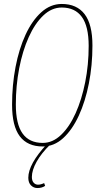

<svg xmlns="http://www.w3.org/2000/svg" viewBox="-20 -730 505 970"><path d="M196 10Q119 10 80 -41.5Q41 -93 41 -201Q41 -300 58.5 -391.5Q76 -483 109 -554.5Q142 -626 188.5 -668Q235 -710 292 -710Q368 -710 407.5 -658.5Q447 -607 447 -500Q447 -400 429 -308.5Q411 -217 378 -145.5Q345 -74 299 -32Q253 10 196 10ZM196 -8Q246 -8 288.5 -48.5Q331 -89 362 -158Q393 -227 410.5 -315Q428 -403 428 -498Q428 -597 393.5 -644.5Q359 -692 292 -692Q241 -692 198.5 -651.5Q156 -611 125 -542Q94 -473 77 -385Q60 -297 60 -202Q60 -103 94 -55.5Q128 -8 196 -8ZM217 -2 234 0Q189 44 165 87Q141 130 141 164Q141 183 150 193Q159 203 172 203Q186 203 203 195L208 209Q192 220 169 220Q150 220 136.5 206.5Q123 193 123 168Q123 99 217 -2Z"/></svg>

Font: Georama SemiCondensed Thin
Style: Italic
Weight: 100
Width: 4
Italic angle: -9°
Designer: Jean-Baptiste Levee
Foundry: Production Type
Version: Version 1.000